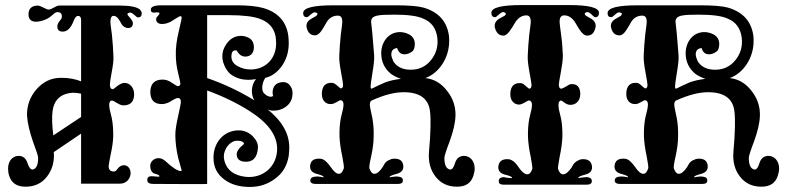

<svg xmlns="http://www.w3.org/2000/svg" viewBox="-20 -728 3139 760"><path d="M526 -659C536 -659 541 -664 541 -675C541 -681 538 -686 533 -691C520 -701 493 -706 452 -706H214C202 -706 186 -691 173 -690C162 -690 142 -706 129 -706C124 -706 120 -705 115 -704C99 -699 92 -687 93 -668C94 -651 104 -642 123 -642C129 -642 136 -643 143 -645C155 -648 165 -652 174 -658C178 -661 185 -666 194 -674C198 -678 203 -680 208 -680C219 -680 225 -674 225 -663C225 -658 223 -653 220 -650C211 -639 207 -633 207 -622C207 -611 213 -604 225 -603C245 -601 261 -616 273 -649C278 -661 284 -666 292 -665C298 -663 301 -658 301 -649V-406C279 -415 253 -420 222 -420C183 -420 151 -405 124 -374C98 -344 86 -309 87 -270C89 -241 97 -207 110 -169C124 -132 131 -110 131 -103C131 -76 124 -60 110 -57C102 -56 95 -64 89 -82C83 -101 72 -110 56 -111C32 -112 12 -93 12 -61C12 -52 13 -43 16 -33C25 -4 46 11 81 11C117 11 145 -2 166 -29C187 -56 196 -89 193 -126L301 -199V-1H455C482 -1 497 -23 497 -43C497 -62 484 -75 469 -74C445 -72 445 -49 431 -49C417 -49 410 -56 410 -70C410 -75 413 -90 418 -116C424 -143 427 -165 428 -183C429 -211 427 -236 423 -258L414 -296C410 -317 413 -329 422 -330C431 -331 450 -312 466 -311C495 -310 510 -324 511 -353C512 -380 494 -400 473 -400C453 -400 432 -375 427 -375C419 -375 415 -381 415 -394C415 -399 417 -415 422 -441C427 -468 430 -489 429 -506C428 -533 426 -561 423 -591C419 -619 417 -635 417 -640C417 -659 422 -667 433 -665C446 -662 454 -646 462 -631C469 -622 478 -617 487 -617C500 -617 506 -624 506 -637C506 -643 500 -652 489 -664C482 -671 483 -676 493 -678C504 -681 519 -659 526 -659ZM191 -192C186 -232 185 -264 188 -288C193 -328 215 -352 252 -359C267 -362 284 -361 301 -357V-265Z M1135 -377C1128 -394 1117 -403 1101 -403C1069 -403 1059 -381 1059 -362C1059 -357 1060 -353 1061 -348C1058 -346 1055 -345 1052 -345C1043 -345 1033 -350 1024 -360C1020 -365 1018 -372 1018 -381C1018 -394 1022 -407 1030 -420C1054 -425 1075 -440 1093 -463C1113 -490 1123 -521 1123 -558C1123 -568 1122 -578 1121 -588C1113 -643 1080 -679 1023 -696C999 -703 963 -707 916 -707H619C590 -707 576 -701 577 -689C577 -682 581 -678 589 -678C591 -678 594 -678 597 -679H605C608 -679 610 -678 611 -677C614 -670 598 -662 598 -653C598 -640 606 -633 622 -633C632 -633 643 -636 654 -641L678 -656C686 -661 691 -664 694 -664C696 -664 698 -663 699 -660C700 -657 696 -639 688 -606C679 -569 675 -536 676 -509C676 -487 679 -464 685 -439C691 -414 694 -401 694 -398C694 -391 691 -387 684 -387C681 -387 674 -391 661 -400C648 -409 636 -413 624 -413C592 -413 576 -397 575 -365C575 -332 590 -316 621 -316C628 -316 634 -317 641 -320C646 -321 653 -325 664 -332C673 -337 679 -340 684 -340C692 -340 696 -335 696 -325C696 -319 692 -300 685 -268C678 -237 674 -212 674 -195C674 -166 678 -135 685 -104L699 -54C699 -52 698 -51 696 -51C683 -51 663 -64 634 -91C626 -98 617 -102 608 -102C588 -102 572 -86 575 -67C576 -52 583 -43 594 -40C606 -37 612 -34 611 -30C611 -28 604 -28 589 -30C574 -32 566 -29 564 -22C560 -7 568 0 587 0C728 1 799 1 800 0V-370C865 -346 920 -319 967 -289C1040 -243 1077 -193 1077 -139C1077 -70 1022 -21 953 -28C907 -33 879 -54 869 -89C867 -96 866 -102 866 -109C866 -138 890 -171 919 -171C935 -171 944 -167 946 -159C946 -156 920 -141 917 -120C916 -101 926 -90 947 -88C980 -85 998 -103 1001 -142C1002 -159 995 -174 980 -189C965 -204 946 -212 925 -212C866 -212 825 -164 825 -104C825 -66 840 -37 870 -16C896 3 929 12 969 12C1007 12 1040 1 1068 -20C1099 -42 1117 -73 1123 -112C1124 -124 1125 -135 1125 -145C1125 -201 1094 -253 1033 -300C1039 -293 1049 -290 1063 -290C1081 -290 1097 -295 1111 -305C1129 -318 1138 -336 1138 -359C1138 -366 1137 -372 1135 -377ZM1071 -584C1072 -575 1073 -565 1073 -556C1073 -496 1031 -453 972 -453C954 -453 938 -457 923 -465C905 -474 896 -487 896 -504C896 -523 903 -531 917 -528C926 -512 937 -504 951 -504C967 -504 985 -513 985 -541C985 -560 977 -573 961 -580C952 -584 943 -586 934 -586C910 -586 890 -575 875 -552C865 -537 860 -522 860 -505C860 -489 865 -473 874 -457C882 -444 890 -435 899 -430C918 -418 939 -412 963 -412C973 -412 983 -413 993 -415C982 -400 977 -385 977 -368C977 -355 980 -342 987 -331C929 -366 867 -396 800 -419V-668H886C941 -668 982 -663 1007 -654C1042 -642 1064 -619 1071 -584Z M1666 -420C1717 -439 1758 -498 1758 -565C1758 -572 1758 -580 1757 -587C1749 -644 1715 -681 1656 -698C1634 -704 1597 -707 1544 -707H1300C1220 -707 1180 -697 1180 -676C1180 -665 1185 -660 1195 -660C1202 -660 1217 -682 1228 -679C1238 -677 1239 -672 1232 -665L1211 -653C1199 -646 1193 -637 1193 -626C1193 -621 1194 -617 1196 -612C1201 -596 1212 -588 1227 -588C1246 -588 1259 -617 1274 -642C1285 -659 1301 -667 1320 -666C1330 -665 1335 -657 1335 -641C1335 -636 1333 -620 1329 -591C1326 -562 1324 -535 1323 -508C1322 -491 1325 -469 1330 -442C1335 -415 1338 -398 1338 -392C1338 -383 1335 -379 1330 -378C1323 -378 1309 -399 1296 -400C1269 -402 1255 -388 1254 -358C1253 -331 1269 -315 1290 -316C1307 -316 1323 -334 1330 -331C1339 -329 1342 -318 1338 -298L1329 -260C1325 -238 1323 -213 1324 -186C1325 -166 1328 -140 1335 -108C1340 -82 1342 -67 1341 -62C1336 -47 1330 -40 1321 -40C1312 -40 1301 -49 1289 -67C1266 -99 1254 -100 1243 -100C1222 -100 1211 -92 1208 -75C1205 -57 1214 -45 1233 -40C1252 -35 1262 -31 1261 -26L1250 -28C1243 -29 1236 -30 1230 -29C1213 -28 1206 -21 1209 -9C1211 -3 1218 0 1229 0H1555C1566 0 1573 -3 1574 -9C1577 -21 1571 -28 1554 -29C1548 -30 1541 -29 1534 -28L1522 -26C1522 -31 1532 -35 1551 -40C1570 -45 1579 -57 1576 -75C1573 -92 1562 -100 1541 -100C1535 -100 1529 -99 1524 -96C1515 -93 1508 -88 1503 -81L1495 -67C1483 -49 1472 -40 1462 -40C1454 -40 1447 -47 1442 -62C1441 -67 1443 -82 1449 -108C1456 -140 1459 -166 1459 -186C1460 -213 1458 -238 1454 -260L1446 -298C1442 -317 1444 -328 1453 -331C1500 -352 1541 -363 1578 -363C1641 -363 1676 -338 1682 -288C1686 -257 1685 -203 1678 -126C1675 -89 1683 -56 1704 -29C1725 -2 1753 11 1789 11C1824 11 1845 -4 1854 -33C1857 -43 1859 -52 1859 -61C1859 -93 1838 -112 1815 -111C1798 -110 1787 -101 1781 -82C1776 -64 1769 -56 1761 -57C1746 -60 1739 -76 1739 -103C1739 -110 1746 -132 1760 -169C1774 -207 1782 -241 1783 -270C1784 -306 1773 -339 1750 -368C1727 -398 1699 -415 1664 -419ZM1461 -508C1456 -575 1452 -620 1449 -641C1448 -655 1457 -664 1478 -667C1487 -669 1508 -670 1541 -670C1594 -670 1633 -665 1656 -654C1688 -641 1706 -616 1711 -579C1715 -546 1707 -516 1686 -490C1666 -465 1639 -452 1606 -452C1574 -452 1551 -463 1537 -485C1532 -496 1529 -505 1529 -513C1529 -528 1537 -536 1552 -538C1557 -521 1567 -513 1581 -513C1590 -513 1600 -516 1610 -523C1618 -528 1622 -538 1622 -554C1622 -571 1614 -584 1599 -592C1587 -598 1575 -601 1563 -601C1518 -601 1489 -562 1489 -517C1489 -484 1502 -457 1527 -436C1538 -428 1552 -421 1567 -416C1544 -413 1524 -409 1505 -402L1476 -389C1460 -381 1452 -377 1451 -377C1448 -377 1447 -380 1447 -386C1447 -391 1449 -408 1454 -438C1459 -468 1462 -491 1461 -508Z M2336 -660C2346 -660 2351 -666 2351 -677C2351 -698 2311 -708 2230 -708H2046C1965 -708 1925 -698 1925 -677C1925 -666 1930 -660 1940 -660C1947 -660 1963 -683 1974 -680C1983 -677 1985 -673 1978 -666L1956 -654C1944 -647 1938 -637 1938 -626C1938 -622 1939 -617 1941 -612C1947 -595 1958 -587 1973 -587C1990 -587 2006 -617 2021 -642C2034 -660 2049 -668 2066 -667C2076 -666 2081 -657 2081 -642C2081 -637 2079 -620 2075 -591C2072 -562 2070 -535 2069 -508C2068 -491 2071 -469 2076 -441C2081 -414 2084 -397 2084 -391C2084 -382 2081 -378 2076 -377C2069 -377 2055 -398 2042 -399C2015 -401 2001 -387 2000 -357C1999 -330 2015 -314 2035 -314C2052 -315 2069 -333 2076 -330C2085 -328 2088 -317 2084 -296L2075 -258C2071 -236 2069 -211 2070 -184C2071 -164 2074 -138 2081 -106C2086 -79 2088 -64 2087 -59C2082 -45 2076 -38 2067 -38C2058 -38 2047 -46 2035 -63C2024 -80 2014 -90 2005 -94C2000 -97 1994 -98 1988 -98C1967 -98 1956 -89 1953 -72C1950 -54 1959 -42 1978 -37C1998 -32 2008 -28 2007 -23C1996 -23 1986 -24 1975 -27C1958 -26 1952 -19 1955 -6C1956 0 1963 3 1974 3H2302C2313 3 2320 0 2322 -6C2325 -19 2318 -26 2301 -27C2286 -26 2275 -24 2269 -23C2268 -28 2278 -32 2297 -37C2317 -42 2326 -54 2323 -72C2320 -89 2309 -98 2288 -98C2282 -98 2276 -97 2271 -94C2262 -90 2255 -85 2250 -78L2242 -64C2230 -47 2219 -38 2209 -38C2200 -38 2194 -45 2189 -59C2188 -64 2190 -79 2195 -106C2202 -138 2205 -164 2206 -184C2207 -211 2205 -236 2201 -258L2192 -296C2189 -317 2191 -328 2200 -330C2207 -331 2217 -314 2236 -313C2257 -312 2277 -326 2277 -357C2276 -384 2264 -397 2239 -395C2231 -394 2209 -376 2200 -377C2195 -378 2192 -384 2192 -393C2192 -399 2195 -415 2200 -442C2205 -469 2208 -491 2208 -508C2207 -535 2205 -562 2201 -591C2197 -620 2195 -637 2195 -642C2195 -657 2200 -666 2211 -667C2228 -668 2242 -660 2255 -642C2270 -617 2285 -587 2304 -587C2319 -587 2330 -595 2335 -612C2337 -617 2338 -622 2338 -626C2338 -637 2332 -647 2320 -654L2299 -666C2292 -673 2293 -677 2303 -680C2314 -683 2329 -660 2336 -660Z M2871 -420C2922 -439 2963 -498 2963 -565C2963 -572 2963 -580 2962 -587C2954 -644 2920 -681 2861 -698C2839 -704 2802 -707 2749 -707H2505C2425 -707 2385 -697 2385 -676C2385 -665 2390 -660 2400 -660C2407 -660 2422 -682 2433 -679C2443 -677 2444 -672 2437 -665L2416 -653C2404 -646 2398 -637 2398 -626C2398 -621 2399 -617 2401 -612C2406 -596 2417 -588 2432 -588C2451 -588 2464 -617 2479 -642C2490 -659 2506 -667 2525 -666C2535 -665 2540 -657 2540 -641C2540 -636 2538 -620 2534 -591C2531 -562 2529 -535 2528 -508C2527 -491 2530 -469 2535 -442C2540 -415 2543 -398 2543 -392C2543 -383 2540 -379 2535 -378C2528 -378 2514 -399 2501 -400C2474 -402 2460 -388 2459 -358C2458 -331 2474 -315 2495 -316C2512 -316 2528 -334 2535 -331C2544 -329 2547 -318 2543 -298L2534 -260C2530 -238 2528 -213 2529 -186C2530 -166 2533 -140 2540 -108C2545 -82 2547 -67 2546 -62C2541 -47 2535 -40 2526 -40C2517 -40 2506 -49 2494 -67C2471 -99 2459 -100 2448 -100C2427 -100 2416 -92 2413 -75C2410 -57 2419 -45 2438 -40C2457 -35 2467 -31 2466 -26L2455 -28C2448 -29 2441 -30 2435 -29C2418 -28 2411 -21 2414 -9C2416 -3 2423 0 2434 0H2760C2771 0 2778 -3 2779 -9C2782 -21 2776 -28 2759 -29C2753 -30 2746 -29 2739 -28L2727 -26C2727 -31 2737 -35 2756 -40C2775 -45 2784 -57 2781 -75C2778 -92 2767 -100 2746 -100C2740 -100 2734 -99 2729 -96C2720 -93 2713 -88 2708 -81L2700 -67C2688 -49 2677 -40 2667 -40C2659 -40 2652 -47 2647 -62C2646 -67 2648 -82 2654 -108C2661 -140 2664 -166 2664 -186C2665 -213 2663 -238 2659 -260L2651 -298C2647 -317 2649 -328 2658 -331C2705 -352 2746 -363 2783 -363C2846 -363 2881 -338 2887 -288C2891 -257 2890 -203 2883 -126C2880 -89 2888 -56 2909 -29C2930 -2 2958 11 2994 11C3029 11 3050 -4 3059 -33C3062 -43 3064 -52 3064 -61C3064 -93 3043 -112 3020 -111C3003 -110 2992 -101 2986 -82C2981 -64 2974 -56 2966 -57C2951 -60 2944 -76 2944 -103C2944 -110 2951 -132 2965 -169C2979 -207 2987 -241 2988 -270C2989 -306 2978 -339 2955 -368C2932 -398 2904 -415 2869 -419ZM2666 -508C2661 -575 2657 -620 2654 -641C2653 -655 2662 -664 2683 -667C2692 -669 2713 -670 2746 -670C2799 -670 2838 -665 2861 -654C2893 -641 2911 -616 2916 -579C2920 -546 2912 -516 2891 -490C2871 -465 2844 -452 2811 -452C2779 -452 2756 -463 2742 -485C2737 -496 2734 -505 2734 -513C2734 -528 2742 -536 2757 -538C2762 -521 2772 -513 2786 -513C2795 -513 2805 -516 2815 -523C2823 -528 2827 -538 2827 -554C2827 -571 2819 -584 2804 -592C2792 -598 2780 -601 2768 -601C2723 -601 2694 -562 2694 -517C2694 -484 2707 -457 2732 -436C2743 -428 2757 -421 2772 -416C2749 -413 2729 -409 2710 -402L2681 -389C2665 -381 2657 -377 2656 -377C2653 -377 2652 -380 2652 -386C2652 -391 2654 -408 2659 -438C2664 -468 2667 -491 2666 -508Z"/></svg>

Font: GFS Eustace
Style: Regular
Weight: 400
Designer: George Matthiopoulos
Foundry: George Matthiopoulos
Version: Version 1.0